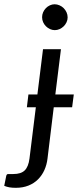

<svg xmlns="http://www.w3.org/2000/svg" viewBox="-95 -708 366 899"><path d="M80.1 -265.6 106.4 -477.5H190.4L164.1 -265.6H250.5L242.7 -205.6H156.7L127.4 34.7Q124 63.5 112.8 88.4Q101.6 113.3 83 131.8Q64.5 150.4 38.3 160.9Q12.2 171.4 -21 171.4Q-38.1 171.4 -50.8 169.2Q-63.5 167 -75.2 162.1L-65.9 116.2Q-64 106.9 -56.9 106.9Q-49.8 106.9 -32.7 106.9Q3.4 106.9 20.8 89.8Q38.1 72.8 43 34.7L72.8 -205.6H30.8L38.1 -265.6ZM221.7 -626.5Q221.7 -614.7 216.6 -603.8Q211.4 -592.8 203.1 -584.7Q194.8 -576.7 184.1 -571.8Q173.3 -566.9 161.6 -566.9Q149.9 -566.9 139.2 -571.8Q128.4 -576.7 120.1 -585Q111.8 -593.3 106.9 -604.2Q102.1 -615.2 102.1 -627.4Q102.1 -639.6 106.9 -650.6Q111.8 -661.6 119.9 -669.9Q127.9 -678.2 138.7 -683.1Q149.4 -688 160.6 -688Q172.4 -688 183.6 -683.1Q194.8 -678.2 203.1 -669.9Q211.4 -661.6 216.6 -650.4Q221.7 -639.2 221.7 -626.5Z"/></svg>

Font: Carlito
Style: Italic
Weight: 400
Italic angle: -7°
Designer: Lukasz Dziedzic
Foundry: tyPoland Lukasz Dziedzic
Version: Version 1.104